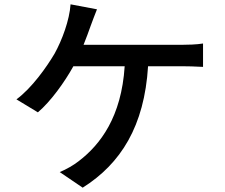

<svg xmlns="http://www.w3.org/2000/svg" viewBox="-20 -821 1040 887"><path d="M428 -778 306 -801C301 -728 267 -636 232 -573C196 -512 127 -414 56 -362L155 -302C214 -352 278 -441 319 -515H556C541 -281 444 -153 343 -76C320 -58 287 -39 256 -26L362 46C538 -65 647 -238 664 -515H820C843 -515 884 -514 918 -512V-620C888 -615 845 -614 820 -614H366C379 -646 390 -677 399 -702C407 -723 418 -754 428 -778Z"/></svg>

Font: DAIFUKU Sans JP Medium
Style: Regular
Weight: 500
Designer: Original font ‘Source Han Sans JP’ : Ryoko NISHIZUKA  (kana, bopomofo & ideographs); Paul D. Hunt (Latin, Greek & Cyrill
Foundry: Daifuku
Version: Version 1.000